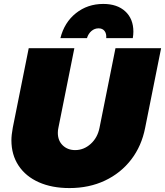

<svg xmlns="http://www.w3.org/2000/svg" viewBox="-20 -946 839 976"><path d="M718 -297Q700 -204 647 -135Q594 -66 513.5 -28Q433 10 333 10Q244 10 177.5 -19.5Q111 -49 74.5 -104Q38 -159 38 -233Q38 -259 45 -297L126 -701H358L277 -297Q274 -284 274 -271Q274 -231 299 -207Q324 -183 362 -183Q406 -183 441 -214.5Q476 -246 486 -297L567 -701H799ZM481 -802Q461 -802 445 -788.5Q429 -775 422 -752H287Q307 -832 366 -879Q425 -926 505 -926Q576 -926 617 -888Q658 -850 658 -785Q658 -770 655 -752H520Q522 -775 511.5 -788.5Q501 -802 481 -802Z"/></svg>

Font: Gontserrat Black
Style: Italic
Weight: 900
Italic angle: -11.3°
Designer: Julieta Ulanovsky
Foundry: Julieta Ulanovsky
Version: Version 6.001